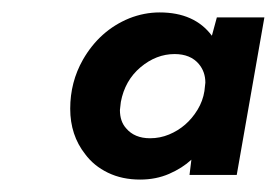

<svg xmlns="http://www.w3.org/2000/svg" viewBox="-20 -692 446 309"><path d="M205.5 -403Q176.5 -403 153.8 -414Q131 -425 117 -444Q93 -474.5 93 -517Q93 -560 113.5 -596Q140.5 -643 188 -662.5Q212 -672 237 -672Q293 -672 321 -634.5L329 -664H405.5L361 -410.5H285L288 -435Q273.5 -421.5 252.2 -412.2Q231 -403 205.5 -403ZM221.5 -469.5Q237.5 -469.5 252 -475.5Q266.5 -481.5 278 -491.5Q289.5 -501.5 298 -515.5Q306.5 -529.5 309 -545.5L310.5 -559Q310.5 -576.5 300 -589Q286.5 -605 261 -605Q231.5 -605 206.2 -583.8Q181 -562.5 174.5 -528L173 -515Q173 -496.5 183 -485.5Q196.5 -469.5 221.5 -469.5Z"/></svg>

Font: Lucymar Sans SemiBold
Style: Italic
Weight: 600
Italic angle: -10°
Foundry: The League of Moveable Type (original font) / Main changes by Cristiano Sobral with portions from Mirco Monsees
Version: Version 2.00;August 30, 2020;FontCreator 13.0.0.2681 64-bit